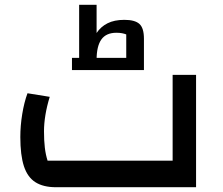

<svg xmlns="http://www.w3.org/2000/svg" viewBox="-20 -783 933 803"><path d="M214 0Q161 0 128 -21Q95 -42 80 -88Q65 -134 65 -210Q65 -257 73 -306Q81 -355 95 -393L188 -378Q176 -339 170 -302.5Q164 -266 164 -234Q164 -195 167.5 -165.5Q171 -136 179 -111H702V-470H800V0ZM311 -533V-763H384V-645Q401 -671 429.5 -685.5Q458 -700 500 -700Q544 -700 563 -683Q582 -666 582 -621V-533H508V-639Q501 -642 490.5 -644Q480 -646 467 -646Q424 -646 404 -618Q384 -590 384 -533ZM281 -490V-541H582V-490Z"/></svg>

Font: Changa ExtraLight Medium
Style: Regular
Weight: 500
Version: Version 3.002; ttfautohint (v1.8.2)